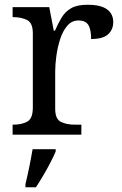

<svg xmlns="http://www.w3.org/2000/svg" viewBox="-20 -566 511 807"><path d="M33 0V-42H36Q70 -42 94 -54.5Q118 -67 118 -114V-426Q118 -470 93.5 -482Q69 -494 36 -494H33V-536H187L206 -437H211Q224 -467 239 -492Q254 -517 279 -531.5Q304 -546 348 -546Q403 -546 429.5 -527Q456 -508 456 -473Q456 -442 434.5 -422Q413 -402 363 -402Q363 -443 351 -461.5Q339 -480 310 -480Q282 -480 263 -458Q244 -436 233 -402Q222 -368 217 -331.5Q212 -295 212 -266V-109Q212 -65 236.5 -53.5Q261 -42 294 -42H322V0ZM87 208Q95 175 103 136Q111 97 117 61H214V71Q205 92 191 119Q177 146 161 173Q145 200 131 221H87Z"/></svg>

Font: Noto Serif Old Uyghur
Style: Regular
Weight: 400
Designer: Lewis McGuffie
Foundry: Google LLC
Version: Version 1.003; ttfautohint (v1.8.4.7-5d5b)